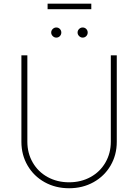

<svg xmlns="http://www.w3.org/2000/svg" viewBox="-20 -1006 747 1038"><path d="M611.3 -707V-239.3Q611.3 -168.5 577.9 -111.1Q544.4 -53.7 485.6 -21Q426.8 11.7 353.5 11.7Q280.3 11.7 221.4 -21Q162.6 -53.7 129.2 -111.1Q95.7 -168.5 95.7 -239.3V-707H127.9V-240.2Q127.9 -177.7 157 -127.4Q186 -77.1 237.5 -48.8Q289.1 -20.5 353.5 -20.5Q418 -20.5 469.5 -48.8Q521 -77.1 550 -127.4Q579.1 -177.7 579.1 -240.2V-707ZM256.8 -830.1Q256.8 -841.3 265.1 -849.4Q273.4 -857.4 284.2 -857.4Q295.9 -857.4 303.7 -849.4Q311.5 -841.3 311.5 -830.1Q311.5 -818.8 303.7 -810.8Q295.9 -802.7 284.2 -802.7Q273.4 -802.7 265.1 -811Q256.8 -819.3 256.8 -830.1ZM399.4 -830.1Q399.4 -841.3 407.7 -849.4Q416 -857.4 426.8 -857.4Q438.5 -857.4 446.3 -849.4Q454.1 -841.3 454.1 -830.1Q454.1 -818.8 446.3 -810.8Q438.5 -802.7 426.8 -802.7Q416 -802.7 407.7 -811Q399.4 -819.3 399.4 -830.1ZM473.6 -956.1H237.3V-986.3H473.6Z"/></svg>

Font: Pretendard JP Thin
Style: Regular
Weight: 100
Designer: Base glyphs from Inter by Rasmus Andersson; Hangeul glyphs from Noto Sans CJK(Source Han Sans) by Jang Soo-young and Kan
Foundry: Kil Hyung-jin
Version: Version 1.309